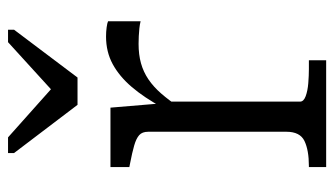

<svg xmlns="http://www.w3.org/2000/svg" viewBox="-197 -635 832 478"><g transform="rotate(-90 219.0 -396.0)"><path d="M197 -619H265L384 -777V-792H353L206 -658L264 -660L116 -792H77V-777ZM405 -543V-462Q397 -464 387.5 -465Q378 -466 368 -466.5Q358 -467 349 -467Q322 -467 300.5 -461Q279 -455 260.5 -442.5Q242 -430 225 -410.5Q208 -391 190 -364V-407Q215 -453 241.5 -484Q268 -515 298.5 -531.5Q329 -548 367 -548Q379 -548 390 -546.5Q401 -545 405 -543ZM42 0V-43H45Q84 -43 107 -54Q130 -65 130 -99V-443Q130 -458 121.5 -465.5Q113 -473 95.5 -478Q78 -483 52 -488L42 -490V-537H190L201 -406L205 -410V-65Q205 -56 218.5 -51Q232 -46 251 -44.5Q270 -43 286 -43H308V0Z"/></g></svg>

Font: Roboto Serif 20pt Light
Style: Regular
Weight: 300
Version: Version 1.008